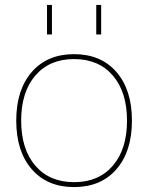

<svg xmlns="http://www.w3.org/2000/svg" viewBox="-20 -750 602 780"><path d="M371 -610V-730H391V-610ZM171 -610V-730H191V-610ZM109 -62.5Q46 -135 46 -260Q46 -385 109 -457.5Q172 -530 281 -530Q390 -530 453 -457.5Q516 -385 516 -260Q516 -135 453 -62.5Q390 10 281 10Q172 10 109 -62.5ZM123.5 -77Q181 -10 281 -10Q381 -10 438.5 -77Q496 -144 496 -260Q496 -376 438.5 -443Q381 -510 281 -510Q181 -510 123.5 -443Q66 -376 66 -260Q66 -144 123.5 -77Z"/></svg>

Font: Mplus 1p Thin
Style: Regular
Weight: 250
Version: Version 1.061